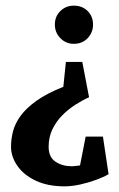

<svg xmlns="http://www.w3.org/2000/svg" viewBox="-20 -522 420 679"><path d="M208 137Q149 137 106.5 117Q64 97 41.5 64.5Q19 32 19 -3Q19 -30 26 -57.5Q33 -85 53 -112.5Q73 -140 109.5 -166Q146 -192 204 -215L213 -303H271L295 -178Q272 -168 247 -152Q222 -136 200.5 -114.5Q179 -93 165.5 -65Q152 -37 152 -3Q152 34 176.5 50Q201 66 234 66Q239 66 246.5 65Q254 64 263 63L283 -39H344L364 94Q347 104 320 114Q293 124 263.5 130.5Q234 137 208 137ZM241 -367Q213 -367 193.5 -387Q174 -407 174 -435Q174 -464 193.5 -483Q213 -502 241 -502Q271 -502 290 -483Q309 -464 309 -435Q309 -407 290 -387Q271 -367 241 -367Z"/></svg>

Font: Manuale
Style: Bold
Weight: 700
Version: Version 1.002